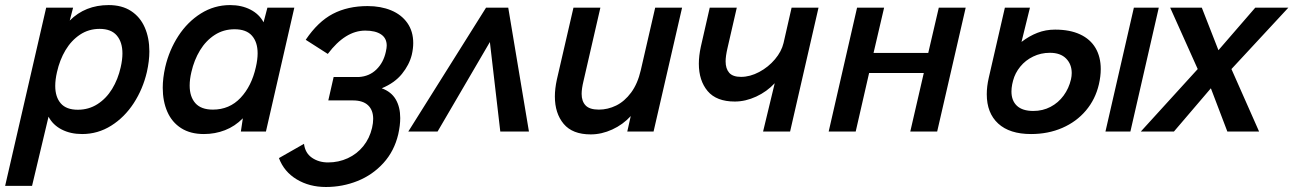

<svg xmlns="http://www.w3.org/2000/svg" viewBox="-50 -518 5093 756"><path d="M131.8 -487.8H237.8L224.6 -437Q285.6 -498 377.9 -498Q430.2 -498 466.1 -474.6Q502 -451.2 520 -409.9Q538.1 -368.7 538.1 -315.4Q538.1 -277.8 528.3 -234.4Q512.7 -167.5 476.6 -111.8Q440.4 -56.2 387.9 -23.2Q335.4 9.8 273.4 9.8Q227.5 9.8 192.9 -8.1Q158.2 -25.9 141.1 -58.6L76.2 213.9H-29.8ZM425.3 -253.4Q432.1 -283.2 432.1 -307.6Q432.1 -352.1 409.9 -378.2Q387.7 -404.3 342.3 -404.3Q299.3 -404.3 265.1 -381.6Q231 -358.9 208 -320.6Q185.1 -282.2 174.3 -233.9Q167.5 -204.1 167.5 -179.7Q167.5 -136.2 189.2 -111.1Q210.9 -85.9 256.3 -85.9Q299.3 -85.9 333.7 -107.9Q368.2 -129.9 391.4 -167.7Q414.6 -205.6 425.3 -253.4Z M1108.9 -487.8 997.1 0H898.4L906.2 -52.2Q875 -20.5 835.9 -5.4Q796.9 9.8 752.9 9.8Q699.7 9.8 663.3 -13.4Q627 -36.6 608.9 -77.9Q590.8 -119.1 590.8 -172.4Q590.8 -210.4 600.6 -253.9Q616.2 -320.8 652.3 -376.5Q688.5 -432.1 741.2 -465.1Q793.9 -498 856 -498Q901.4 -498 936 -480.2Q970.7 -462.4 987.8 -430.2L1002.9 -487.8ZM964.4 -308.1Q964.4 -352.1 942.1 -377.4Q919.9 -402.8 873.5 -402.8Q830.1 -402.8 795.4 -380.4Q760.7 -357.9 737.5 -319.8Q714.4 -281.7 703.6 -234.4Q696.8 -205.6 696.8 -181.2Q696.8 -137.2 719.2 -111.8Q741.7 -86.4 788.1 -86.4Q853.5 -86.4 897.2 -132.8Q940.9 -179.2 957.5 -253.9Q964.4 -283.7 964.4 -308.1Z M1048.3 104.5 1147 48.3Q1151.4 84.5 1178.2 103Q1205.1 121.6 1241.7 121.6Q1283.2 121.6 1319.3 105Q1355.5 88.4 1380.4 57.6Q1405.3 26.9 1415 -14.6Q1419.4 -33.7 1419.4 -49.8Q1419.4 -84.5 1399.2 -103.5Q1378.9 -122.6 1339.4 -122.6H1242.7L1263.7 -214.8H1363.3Q1404.3 -217.3 1432.1 -244.4Q1460 -271.5 1469.2 -314Q1472.7 -329.6 1472.7 -338.4Q1472.7 -367.7 1450.4 -382.6Q1428.2 -397.5 1388.2 -397.5Q1309.6 -397.5 1240.7 -305.7L1153.8 -361.3Q1201.7 -432.6 1260.5 -463.4Q1319.3 -494.1 1397.5 -494.1Q1449.2 -494.1 1490 -477.3Q1530.8 -460.4 1554 -427.5Q1577.1 -394.5 1577.1 -348.6Q1577.1 -326.7 1571.3 -301.8Q1561.5 -262.7 1532.7 -227.1Q1503.9 -191.4 1453.1 -170.4Q1490.7 -156.7 1508.3 -126.5Q1525.9 -96.2 1525.9 -53.2Q1525.9 -24.4 1518.1 10.7Q1502.4 77.1 1459.7 124Q1417 170.9 1357.9 194.6Q1298.8 218.3 1233.4 218.3Q1168 218.3 1118.2 188.2Q1068.4 158.2 1048.3 104.5Z M1557.6 0 1863.8 -487.8H1951.2L2032.7 0H1919.9L1878.9 -352.5L1672.9 0Z M2134.8 -138.2Q2134.8 -168.5 2142.6 -204.6L2208 -487.8H2314L2247.6 -199.2Q2240.2 -168.9 2240.2 -148.4Q2240.2 -119.1 2255.9 -102.8Q2271.5 -86.4 2308.1 -86.4Q2343.3 -86.4 2376.2 -102.5Q2409.2 -118.7 2435.1 -153.6Q2460.9 -188.5 2473.1 -241.7L2529.8 -487.8H2635.7L2523.4 0H2419.9L2433.6 -61Q2402.8 -27.3 2360.8 -8.1Q2318.8 11.2 2275.9 11.2Q2204.1 11.2 2169.4 -30.3Q2134.8 -71.8 2134.8 -138.2Z M3000.5 -190.4Q2969.7 -157.2 2927.5 -137.7Q2885.3 -118.2 2843.3 -118.2Q2771 -118.2 2736.3 -159.4Q2701.7 -200.7 2701.7 -267.1Q2701.7 -297.9 2709.5 -334L2744.6 -487.8H2851.1L2814.5 -328.6Q2807.1 -296.9 2807.1 -276.4Q2807.1 -247.6 2821.3 -231.4Q2835.4 -215.3 2867.7 -215.3Q2903.3 -215.3 2939.5 -234.6Q2975.6 -253.9 3001.5 -284.7Q3027.3 -315.4 3035.2 -348.6L3066.9 -487.8H3172.9L3061 0H2954.6Z M3212.9 0 3324.7 -487.8H3431.2L3389.6 -309.6H3605L3646.5 -487.8H3752.4L3640.1 0H3534.2L3587.4 -230.5H3372.1L3319.3 0Z M3835.4 -147Q3835.4 -177.7 3843.3 -211.9L3906.7 -487.8H4005.4L3972.2 -353Q4002.9 -376.5 4035.2 -388.9Q4067.4 -401.4 4104.5 -401.4Q4162.6 -401.4 4202.9 -382.6Q4243.2 -363.8 4263.7 -328.9Q4284.2 -293.9 4284.2 -246.1Q4284.2 -217.8 4276.9 -186Q4263.2 -127 4225.8 -82.8Q4188.5 -38.6 4132.8 -14.4Q4077.1 9.8 4009.8 9.8Q3925.3 9.8 3880.4 -31.5Q3835.4 -72.8 3835.4 -147ZM4302.7 0 4414.6 -487.8H4512.7L4400.9 0ZM4167 -205.6Q4169.9 -218.3 4169.9 -230.5Q4169.9 -265.1 4147.7 -287.6Q4125.5 -310.1 4084 -310.1Q4048.3 -310.1 4018.1 -295.4Q3987.8 -280.8 3967.3 -255.6Q3946.8 -230.5 3939 -200.7L3935.5 -186Q3932.6 -170.9 3932.6 -157.7Q3932.6 -121.6 3954.3 -101.3Q3976.1 -81.1 4018.6 -81.1Q4055.7 -81.1 4086.4 -97.2Q4117.2 -113.3 4137.9 -141.6Q4158.7 -169.9 4167 -205.6Z M4441.9 0 4666 -246.1 4557.6 -487.8H4682.1L4747.6 -320.3L4892.6 -487.8H5022.9L4798.8 -246.1L4907.7 0H4782.7L4717.8 -170.4L4572.3 0Z"/></svg>

Font: Acari Sans SemiBold
Style: Italic
Weight: 600
Italic angle: -13°
Designer: Alfredo Marco Pradil and Stefan Peev
Foundry: Hanken Design Co.
Version: Version 1.045;January 11, 2019;FontCreator 11.5.0.2425 64-bi